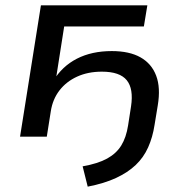

<svg xmlns="http://www.w3.org/2000/svg" viewBox="-20 -511 686 718"><path d="M308 187 289 111Q346 101 380.5 82Q415 63 433.5 33Q452 3 459 -42L470 -113Q480 -179 454 -211Q428 -243 361 -243Q309 -243 268.5 -224.5Q228 -206 202.5 -173Q177 -140 170 -95L155 0H55L133 -491H531L518 -412H220L188 -208H179Q212 -263 267.5 -291.5Q323 -320 398 -320Q464 -320 505.5 -296.5Q547 -273 564 -228Q581 -183 570 -117L558 -44Q551 2 534 40Q517 78 487.5 106Q458 134 414 154.5Q370 175 308 187Z"/></svg>

Font: Nunito Sans 10pt SemiExpanded Medium
Style: Italic
Weight: 500
Width: 6
Italic angle: -9°
Designer: Vernon Adams
Foundry: Vernon Adams
Version: Version 3.101;gftools[0.9.27]